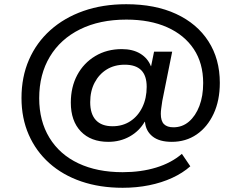

<svg xmlns="http://www.w3.org/2000/svg" viewBox="-20 -734 1145 911"><path d="M562 157Q454 157 366 127Q278 97 214.5 40.5Q151 -16 116.5 -94.5Q82 -173 82 -269Q82 -369 117.5 -450.5Q153 -532 219 -591Q285 -650 376 -682Q467 -714 579 -714Q716 -714 815.5 -668Q915 -622 969 -538Q1023 -454 1023 -341Q1023 -257 993.5 -194Q964 -131 913 -96Q862 -61 795 -61Q736 -61 704 -86.5Q672 -112 668 -155L667 -157Q641 -112 595.5 -86.5Q550 -61 494 -61Q411 -61 363.5 -110.5Q316 -160 316 -247Q316 -321 346.5 -378Q377 -435 432 -468Q487 -501 558 -501Q610 -501 645.5 -479.5Q681 -458 696 -420H697L711 -489H797L750 -255Q747 -233 745 -219.5Q743 -206 743 -194Q743 -160 758 -145Q773 -130 803 -130Q845 -130 876.5 -157Q908 -184 926 -231Q944 -278 944 -340Q944 -434 899.5 -501Q855 -568 773.5 -604.5Q692 -641 580 -641Q453 -641 360 -595Q267 -549 216.5 -465Q166 -381 166 -268Q166 -160 214.5 -80.5Q263 -1 352 41Q441 83 562 83Q649 83 721 61Q793 39 843 -4L883 55Q847 87 797 110Q747 133 687.5 145Q628 157 562 157ZM514 -135Q562 -135 598.5 -159Q635 -183 655.5 -225.5Q676 -268 676 -322Q676 -375 650 -401Q624 -427 572 -427Q523 -427 486.5 -404.5Q450 -382 429 -342Q408 -302 408 -249Q408 -193 435 -164Q462 -135 514 -135Z"/></svg>

Font: Nunito Sans 7pt SemiExpanded SemiBold
Style: Regular
Weight: 600
Width: 6
Designer: Vernon Adams
Foundry: Vernon Adams
Version: Version 3.101;gftools[0.9.27]